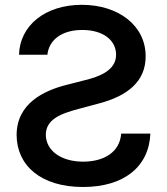

<svg xmlns="http://www.w3.org/2000/svg" viewBox="-20 -757 686 789"><path d="M58.2 -532H174.7C181.8 -596.2 237.6 -633.9 318.2 -633.9C404.1 -633.9 457 -591.3 457 -532.7C457.7 -467.7 387.8 -441.8 329.2 -427.6L259.6 -409.8C158.7 -385.3 48.7 -331.3 48.3 -202.4C48.7 -77.1 148.1 11.4 321 11.4C487.2 11.4 592 -69.6 598 -208.1H478C472.3 -130.3 405.2 -92.7 321.7 -92.7C232.2 -92.7 168.7 -137.1 168.3 -203.5C168.7 -264.2 224.8 -289.1 302.6 -309.3L387.1 -332C505.3 -363.3 578.8 -422.9 578.5 -525.6C578.8 -652.7 465.6 -737.2 316.4 -737.2C165.1 -737.2 61.1 -651.6 58.2 -532Z"/></svg>

Font: Magic Ui Pro Semi Bold
Style: Regular
Weight: 600
Designer: Stefan Endress, Andreas Faust
Version: Version 1.000;FEAKit 1.0